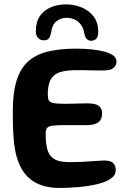

<svg xmlns="http://www.w3.org/2000/svg" viewBox="-20 -852 612 900"><path d="M258.5 29Q196 29 151.2 6.5Q106.5 -16 80.5 -62.2Q54.5 -108.5 46 -179.5Q44.5 -196 43.2 -213.5Q42 -231 41.2 -250Q40.5 -269 40.2 -289.2Q40 -309.5 40 -331Q40 -418 58 -475Q76 -532 112.5 -564.5Q149 -597 205 -610.5Q261 -624 337 -624Q375 -624 409 -620.5Q443 -617 469.2 -610Q495.5 -603 510.8 -591.8Q526 -580.5 526 -565Q526 -547.5 516 -537.5Q506 -527.5 491 -524Q475 -521.5 450 -521.5Q425 -521.5 396 -522.5Q367 -523.5 338 -523Q300 -523 274 -517.2Q248 -511.5 232.8 -498.2Q217.5 -485 210.8 -463Q204 -441 204 -408.5Q204 -391 208.8 -381.8Q213.5 -372.5 230.2 -369Q247 -365.5 283.5 -365.5Q294 -365.5 308.5 -365.8Q323 -366 338.2 -366.5Q353.5 -367 367.2 -367.2Q381 -367.5 390 -367.5Q427.5 -367.5 443 -355.8Q458.5 -344 458.5 -322Q458.5 -289.5 439 -277.5Q419.5 -265.5 389.5 -265.5Q377.5 -265.5 363.2 -265.5Q349 -265.5 334.2 -265.5Q319.5 -265.5 305.8 -265.5Q292 -265.5 281 -265.5Q243 -265.5 224.2 -262.5Q205.5 -259.5 199.8 -251Q194 -242.5 194 -225.5Q194 -198 196.8 -176.5Q199.5 -155 206.5 -139Q213.5 -123 226 -112.5Q238.5 -102 258 -97Q277.5 -92 305 -92Q338 -92 370.2 -93.8Q402.5 -95.5 429.2 -97.5Q456 -99.5 471.5 -99.5Q498 -99.5 510.2 -87.8Q522.5 -76 522.5 -54Q522.5 -29.5 497.8 -13.5Q473 2.5 433.2 11.8Q393.5 21 347.2 25Q301 29 258.5 29ZM184.5 -663Q168.5 -663 158.2 -674.5Q148 -686 148 -706Q148 -749.5 167.2 -777.2Q186.5 -805 219 -818.2Q251.5 -831.5 289.5 -831.5Q328 -831.5 362.5 -817.2Q397 -803 418.8 -774.8Q440.5 -746.5 440.5 -703.5Q440.5 -679.5 431 -670.2Q421.5 -661 408 -661Q396 -661 387.5 -668.5Q379 -676 375.5 -694Q371.5 -719.5 359.5 -736Q347.5 -752.5 330 -760.5Q312.5 -768.5 291.5 -768.5Q266 -768.5 245.2 -752.8Q224.5 -737 220 -701.5Q217 -683 210 -673Q203 -663 184.5 -663Z"/></svg>

Font: Gluten Medium
Style: Regular
Weight: 500
Designer: Tyler Finck
Foundry: Etcetera Type Company
Version: Version 1.300